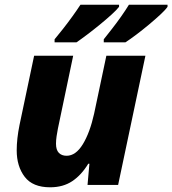

<svg xmlns="http://www.w3.org/2000/svg" viewBox="-20 -786 732 816"><path d="M193 10Q119 10 85 -34.5Q51 -79 51 -147Q51 -196 63 -255L125 -549H291L226 -239Q223 -224 220.5 -207Q218 -190 218 -175Q218 -149 230 -136.5Q242 -124 263 -124Q302 -124 332 -173Q362 -222 380 -303L432 -549H598L482 0H352L360 -90H355Q326 -42 287 -16Q248 10 193 10ZM421 -619Q436 -638 456 -663.5Q476 -689 495 -716Q514 -743 528 -766H692V-757Q683 -744 661.5 -724Q640 -704 613 -681.5Q586 -659 559.5 -639Q533 -619 513 -606H421ZM212 -619Q228 -638 248 -663.5Q268 -689 287.5 -716Q307 -743 322 -766H486V-757Q476 -744 454 -724Q432 -704 404.5 -681.5Q377 -659 350.5 -639Q324 -619 305 -606H212Z"/></svg>

Font: Noto Sans ExtraBold
Style: Italic
Weight: 800
Italic angle: -12°
Designer: Monotype Design Team
Foundry: Monotype Imaging Inc.
Version: Version 2.013; ttfautohint (v1.8.4.7-5d5b)